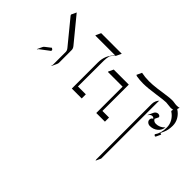

<svg xmlns="http://www.w3.org/2000/svg" viewBox="-236 -778 1057 1057"><g transform="rotate(-45 293.0 -249.5)"><path d="M236.1 -540 237.1 -541.7Q242.9 -539.1 249 -539.1H346.7Q357.7 -539.1 369.1 -548.8L507.3 -662.1L512.7 -664.1L542.7 -650.1L400.1 -533Q388.7 -523.4 377 -523.4L279.1 -523.2Q272.5 -523.2 266.1 -526.1ZM244.1 -660.9 245.4 -662.4 275.4 -648.4Q280.5 -646 284.9 -640.1L307.6 -610.6L309.1 -609.1L301.8 -599.6H293.9L253.4 -653.1Q249.3 -658.7 244.1 -660.9ZM39.1 0 46.9 -2H478.5Q491 -2 502.2 2.7Q513.4 7.3 521.5 15.6L517.8 14.6Q513.4 13.9 508.5 14.2L69.1 13.9ZM227.5 -115.2V-182.6H432.6V-295.9L434.6 -297.9L464.6 -283.7V-166.5L259.5 -166.7V-115.2ZM227.5 -295.9V-373H429.7Q458.5 -373 481.7 -363.4Q504.9 -353.8 525.4 -333V-486.3L527.3 -488.3L557.4 -474.4V-314L527.3 -328.1Q513.9 -342.5 500 -351.6Q481.9 -356.9 459.7 -356.9L259.5 -357.2V-295.9ZM365.2 135.5Q366.9 131.3 372.3 127.9Q401.4 148.7 445.3 148.7Q470 148.7 491 136.6Q512 124.5 525.4 103.5Q525.9 102.5 526.9 102.1Q527.8 101.6 528.6 101.6H529.3Q533.2 101.6 539.1 104.5Q537.1 94.7 537.1 87.9Q537.1 83 539.1 67.4Q541 55.7 541 48.1Q541 31.5 532.7 -24.4Q524.4 -80.3 524.4 -115.2Q524.4 -142.3 528.8 -167.5L532.2 -174.8L562.3 -160.9Q556.4 -132.6 556.4 -101.1Q556.4 -74 560.5 -41.6Q564.7 -9.3 568.8 18.4Q573 46.1 573 62Q573 72 571.2 82Q569.3 92 569.3 101.6Q569.3 112.5 572 122.1Q570.3 120.8 568.1 120.1Q562.7 117.7 559.8 117.4Q557.6 117.4 556.9 118.7Q543.5 139.9 522.1 152.5Q500.7 165 475.6 165Q442.9 165 418.2 153.6L400.9 145.5Q396.5 148.9 396.5 154.3L366.5 140.4ZM385.3 77.1Q385.3 65.7 392.1 57.7Q398.9 49.8 408.7 49.8Q414.1 49.8 419.4 52.6Q424.8 55.4 426 61.3Q429.4 60.3 431.8 56.6Q434.1 53 434.1 47.9Q434.1 40.8 429.8 35Q425.5 29.3 418.5 26.4L420.7 25.4L450.9 39.3Q457.8 42.5 461.9 48.6Q466.1 54.7 466.1 61.8Q466.1 68.4 462.6 73Q459.2 77.6 454.3 77.6L431.9 67.1Q425.3 69.6 421.3 76Q417.2 82.5 417.2 91.3Q417.2 106 423 118.8Q428.7 131.6 438.5 140.4L440.4 142.6Q417 140.6 401.1 121.7Q385.3 102.8 385.3 77.1Z"/></g></svg>

Font: AgreloyOut1
Style: Medium
Weight: 400
Designer: gluk
Foundry: gluk
Version: Version 0.27